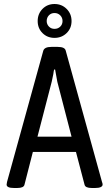

<svg xmlns="http://www.w3.org/2000/svg" viewBox="-20 -936 545 958"><path d="M13 -15Q13 -18 15 -28L196 -683Q202 -702 236 -702H268Q304 -702 308 -683L489 -28Q492 -21 492 -15Q492 -7 482.5 -2.5Q473 2 455 2H438Q406 2 402 -14L359 -178H144L102 -14Q98 2 66 2H50Q13 2 13 -15ZM337 -254 266 -528Q263 -541 255 -589H250Q248 -582 246 -566L238 -528L167 -254ZM168 -831Q168 -867 192 -891.5Q216 -916 252 -916Q288 -916 312.5 -891.5Q337 -867 337 -831Q337 -795 312.5 -771Q288 -747 252 -747Q216 -747 192 -771Q168 -795 168 -831ZM292 -831Q292 -848 280.5 -859.5Q269 -871 252 -871Q235 -871 224 -859.5Q213 -848 213 -831Q213 -815 224 -803.5Q235 -792 252 -792Q269 -792 280.5 -803Q292 -814 292 -831Z"/></svg>

Font: Asap Condensed
Style: Regular
Weight: 400
Designer: Pablo Cosgaya
Foundry: Omnibus-Type
Version: Version 1.010; ttfautohint (v1.8)